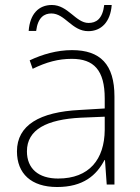

<svg xmlns="http://www.w3.org/2000/svg" viewBox="-20 -740 561 770"><path d="M95 -616H125C132 -671 158 -686 186 -686C241 -686 268 -615 334 -615C386 -615 423 -652 428 -720H398C391 -663 365 -648 335 -648C284 -648 253 -720 188 -720C135 -720 100 -684 95 -616ZM269 -539C208 -539 150 -522 99 -498L111 -464C166 -491 214 -504 268 -504C356 -504 400 -459 400 -345V-305L300 -299C139 -291 48 -238 48 -133C48 -44 105 10 209 10C314 10 367 -37 399 -98H401L408 0H439V-353C439 -482 382 -539 269 -539ZM304 -268 400 -272V-219C399 -101 338 -24 213 -24C134 -24 88 -64 88 -133C88 -221 168 -261 304 -268Z"/></svg>

Font: Noto Sans Gurmukhi UI ExtraLight
Style: Regular
Weight: 200
Designer: Jelle Bosma - Monotype Design Team
Foundry: Monotype Imaging Inc.
Version: Version 2.004